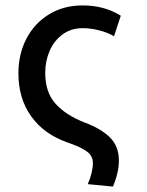

<svg xmlns="http://www.w3.org/2000/svg" viewBox="-20 -522 541 709"><path d="M419 71Q419 18 386 -14.5Q353 -47 294 -69Q224 -96 185.5 -138.5Q147 -181 147 -253Q147 -296 163 -333.5Q179 -371 210.5 -394.5Q242 -418 286 -418Q314 -418 346 -410Q378 -402 401 -388L426 -464Q365 -502 285 -502Q215 -502 161 -469Q107 -436 77.5 -379Q48 -322 48 -251Q48 -158 95.5 -92Q143 -26 229 4Q279 21 301 37.5Q323 54 323 79Q323 115 304 158L397 167Q419 115 419 71Z"/></svg>

Font: Geom
Style: Regular
Weight: 400
Version: Version 1.102